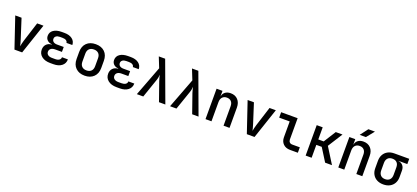

<svg xmlns="http://www.w3.org/2000/svg" viewBox="56 -2018 7089 3261"><g transform="rotate(20 3600.0 -387.5)"><path d="M231 0 45 -550H159L272 -198Q282 -167 290 -136.5Q298 -106 302 -86Q306 -106 312.5 -136.5Q319 -167 329 -198L441 -550H555L370 0Z M937 7H878Q781 7 723.5 -38.5Q666 -84 666 -159Q666 -218 701 -255.5Q736 -293 797 -297V-302Q745 -305 713 -336Q681 -367 681 -414Q681 -481 735.5 -519Q790 -557 882 -557H931Q1021 -557 1074 -517Q1127 -477 1128 -409H1022Q1020 -436 996 -451.5Q972 -467 931 -467H882Q840 -467 815 -448.5Q790 -430 790 -398Q790 -366 814.5 -347Q839 -328 882 -328H1002V-239H878Q831 -239 804 -218Q777 -197 777 -161Q777 -126 804 -105.5Q831 -85 878 -85H937Q981 -85 1007.5 -103.5Q1034 -122 1034 -154H1141Q1141 -80 1085.5 -36.5Q1030 7 937 7Z M1500 9Q1398 9 1337.5 -50Q1277 -109 1277 -211V-339Q1277 -442 1337 -500.5Q1397 -559 1500 -559Q1603 -559 1663 -500.5Q1723 -442 1723 -339V-211Q1723 -109 1662.5 -50Q1602 9 1500 9ZM1500 -86Q1554 -86 1584.5 -116.5Q1615 -147 1615 -204V-346Q1615 -403 1584.5 -433.5Q1554 -464 1500 -464Q1446 -464 1415.5 -433.5Q1385 -403 1385 -346V-204Q1385 -147 1415.5 -116.5Q1446 -86 1500 -86Z M2137 7H2078Q1981 7 1923.5 -38.5Q1866 -84 1866 -159Q1866 -218 1901 -255.5Q1936 -293 1997 -297V-302Q1945 -305 1913 -336Q1881 -367 1881 -414Q1881 -481 1935.5 -519Q1990 -557 2082 -557H2131Q2221 -557 2274 -517Q2327 -477 2328 -409H2222Q2220 -436 2196 -451.5Q2172 -467 2131 -467H2082Q2040 -467 2015 -448.5Q1990 -430 1990 -398Q1990 -366 2014.5 -347Q2039 -328 2082 -328H2202V-239H2078Q2031 -239 2004 -218Q1977 -197 1977 -161Q1977 -126 2004 -105.5Q2031 -85 2078 -85H2137Q2181 -85 2207.5 -103.5Q2234 -122 2234 -154H2341Q2341 -80 2285.5 -36.5Q2230 7 2137 7Z M2443 0 2649 -542 2574 -730H2689L2958 0H2843L2724 -339Q2713 -370 2707 -398.5Q2701 -427 2697 -444Q2696 -427 2691.5 -398.5Q2687 -370 2676 -339L2559 0Z M3043 0 3249 -542 3174 -730H3289L3558 0H3443L3324 -339Q3313 -370 3307 -398.5Q3301 -427 3297 -444Q3296 -427 3291.5 -398.5Q3287 -370 3276 -339L3159 0Z M3684 0V-550H3791V-445Q3799 -499 3837.5 -529.5Q3876 -560 3938 -560Q4020 -560 4069 -507.5Q4118 -455 4118 -366V0H4010V-350Q4010 -407 3981 -437.5Q3952 -468 3902 -468Q3851 -468 3821.5 -436Q3792 -404 3792 -347V0Z M4431 0 4245 -550H4359L4472 -198Q4482 -167 4490 -136.5Q4498 -106 4502 -86Q4506 -106 4512.5 -136.5Q4519 -167 4529 -198L4641 -550H4755L4570 0Z M5211 0Q5134 0 5087.5 -45.5Q5041 -91 5041 -167V-452H4851V-550H5149V-167Q5149 -135 5167 -116.5Q5185 -98 5216 -98H5353V0Z M5494 0V-550H5602V-331H5700L5838 -550H5960L5792 -285L5970 0H5846L5700 -233H5602V0Z M6084 0V-550H6191V-445Q6199 -499 6237.5 -529.5Q6276 -560 6338 -560Q6420 -560 6469 -507.5Q6518 -455 6518 -366V0H6410V-350Q6410 -407 6381 -437.5Q6352 -468 6302 -468Q6251 -468 6221.5 -436Q6192 -404 6192 -347V0ZM6236 -645 6342 -785H6461L6348 -645Z M6898 10Q6831 10 6781.5 -16.5Q6732 -43 6705 -91Q6678 -139 6678 -203V-337Q6678 -401 6705 -449Q6732 -497 6781.5 -523.5Q6831 -550 6898 -550H7166V-455H7008V-453Q7059 -446 7088.5 -410.5Q7118 -375 7118 -319V-203Q7118 -139 7091 -91Q7064 -43 7014.5 -16.5Q6965 10 6898 10ZM6898 -85Q6951 -85 6980.5 -116.5Q7010 -148 7010 -203V-337Q7010 -395 6980.5 -425Q6951 -455 6898 -455Q6845 -455 6815.5 -423.5Q6786 -392 6786 -337V-203Q6786 -148 6815.5 -116.5Q6845 -85 6898 -85Z"/></g></svg>

Font: JetBrains Mono NL SemiBold
Style: Regular
Weight: 600
Designer: Philipp Nurullin, Konstantin Bulenkov
Foundry: JetBrains
Version: Version 2.304; ttfautohint (v1.8.4.7-5d5b)